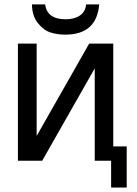

<svg xmlns="http://www.w3.org/2000/svg" viewBox="-20 -719 613 859"><path d="M123 -699.2H182.1Q190.4 -632.8 273.9 -632.8Q313.5 -632.8 337.9 -649.9Q362.3 -667 365.2 -699.2H423.8Q412.6 -564 272 -564Q236.8 -564 206.1 -573.7Q175.3 -583.5 149.9 -615.2Q123.5 -647.9 123 -699.2ZM60.1 -523.9H144V-110.8L378.9 -523.9H486.8V-64H546.9V120.1H477.1V0H403.8V-413.1L168.9 0H60.1Z"/></svg>

Font: Miedinger*
Style: Book
Weight: 400
Version: Version 001.000